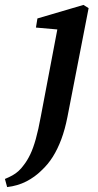

<svg xmlns="http://www.w3.org/2000/svg" viewBox="-103 -519 400 780"><path d="M-74 241 -83 208Q-66 201 -52.5 193.5Q-39 186 -27.5 175.5Q-16 165 -6 151Q8 133 20 108Q32 83 42.5 45.5Q53 8 63 -47L134 -421L168 -396L43 -407L49 -444L236 -499L257 -486L171 -44Q161 7 146 47Q131 87 111.5 118Q92 149 66 173Q39 200 4 218Q-31 236 -74 241Z"/></svg>

Font: Source Serif 4 18pt SemiBold
Style: Italic
Weight: 600
Italic angle: -12°
Designer: Frank Grießhammer
Foundry: Adobe Systems Incorporated
Version: Version 4.004;hotconv 1.0.116;makeotfexe 2.5.65601